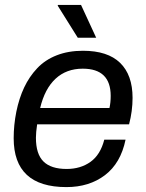

<svg xmlns="http://www.w3.org/2000/svg" viewBox="-20 -743 588 775"><path d="M293.9 -590.8 212.9 -720.2 213.9 -723.1H307.1L368.2 -590.8ZM248 12.2Q35.2 12.2 35.2 -185.1Q35.2 -238.3 45.9 -292Q57.1 -346.7 77.6 -390.1Q98.1 -433.6 130.1 -467.5Q162.1 -501.5 209 -519.8Q255.9 -538.1 314.9 -538.1Q414.6 -538.1 464.8 -489.3Q515.1 -440.4 515.1 -348.1Q515.1 -294.9 501 -241.2H129.9Q125 -208 125 -187Q125 -121.1 155.5 -91.1Q186 -61 249 -61Q305.2 -61 345.2 -89.6Q385.3 -118.2 400.9 -179.2H486.8Q467.3 -84.5 403.8 -36.1Q340.3 12.2 248 12.2ZM142.1 -307.1H421.9Q426.8 -329.6 426.8 -356Q426.8 -465.8 314 -465.8Q248 -465.8 204.3 -425.3Q160.6 -384.8 142.1 -307.1Z"/></svg>

Font: Archivo
Style: Italic
Weight: 400
Italic angle: -10°
Designer: Hector Gatti
Foundry: Omnibus-Type
Version: Version 2.001